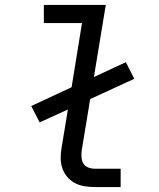

<svg xmlns="http://www.w3.org/2000/svg" viewBox="-20 -755 640 775"><path d="M363 0Q341 0 320 -3.5Q299 -7 281.5 -16.5Q264 -26 251 -41.5Q238 -57 231.5 -76.5Q225 -96 225 -117.5Q225 -139 229 -161L254 -313L140 -261L106 -327L269 -403L311 -662H157V-735H407L359 -444L488 -504L522 -437L344 -355L310 -149Q308 -135 309 -120.5Q310 -106 316.5 -95Q323 -84 336 -79Q349 -74 363 -74H467V0Z"/></svg>

Font: Iosevka SS04 Extended
Style: Italic
Weight: 400
Width: 7
Italic angle: -9°
Monospace: yes
Designer: Belleve Invis
Foundry: Belleve Invis
Version: Version 19.0.0; ttfautohint (v1.8.4)